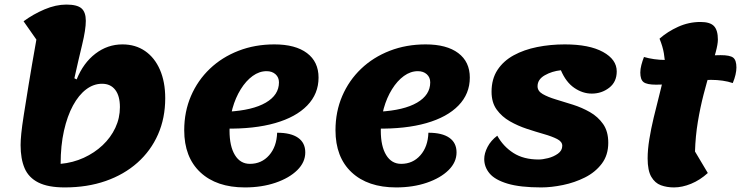

<svg xmlns="http://www.w3.org/2000/svg" viewBox="-20 -794 3238 839"><path d="M263 25Q190 25 147.5 3.5Q105 -18 87.5 -59Q70 -100 70 -160Q70 -180 73 -210.5Q76 -241 84 -292Q92 -343 105 -423Q118 -503 139 -621L83 -701Q125 -732 174.5 -753Q224 -774 270 -774Q317 -774 336 -757.5Q355 -741 355 -703Q355 -665 339 -599Q323 -533 305 -452L315 -447Q344 -519 397 -559.5Q450 -600 515 -600Q572 -600 614 -571Q656 -542 679 -489Q702 -436 702 -365Q702 -278 670.5 -206.5Q639 -135 580.5 -83Q522 -31 441.5 -3Q361 25 263 25ZM245 -78Q299 -83 346 -104.5Q393 -126 428.5 -159.5Q464 -193 484 -235.5Q504 -278 504 -326Q504 -375 483.5 -401.5Q463 -428 426 -428Q389 -428 356.5 -403.5Q324 -379 299 -333Q274 -287 259.5 -222.5Q245 -158 245 -78Z M1050 25Q926 25 855.5 -41Q785 -107 785 -225Q785 -306 814.5 -374.5Q844 -443 897 -493.5Q950 -544 1022 -572Q1094 -600 1179 -600Q1271 -600 1321.5 -562Q1372 -524 1372 -455Q1372 -384 1322.5 -333Q1273 -282 1182 -256Q1091 -230 964 -232L977 -306Q1084 -312 1141.5 -345.5Q1199 -379 1199 -434Q1199 -456 1184 -469.5Q1169 -483 1145 -483Q1113 -483 1084 -462Q1055 -441 1032 -404Q1009 -367 996 -320.5Q983 -274 983 -223Q983 -155 1006.5 -116.5Q1030 -78 1072 -78Q1123 -78 1156 -115.5Q1189 -153 1191 -214Q1251 -214 1282.5 -192Q1314 -170 1314 -128Q1314 -85 1279 -50.5Q1244 -16 1184 4.5Q1124 25 1050 25Z M1711 25Q1587 25 1516.5 -41Q1446 -107 1446 -225Q1446 -306 1475.5 -374.5Q1505 -443 1558 -493.5Q1611 -544 1683 -572Q1755 -600 1840 -600Q1932 -600 1982.5 -562Q2033 -524 2033 -455Q2033 -384 1983.5 -333Q1934 -282 1843 -256Q1752 -230 1625 -232L1638 -306Q1745 -312 1802.5 -345.5Q1860 -379 1860 -434Q1860 -456 1845 -469.5Q1830 -483 1806 -483Q1774 -483 1745 -462Q1716 -441 1693 -404Q1670 -367 1657 -320.5Q1644 -274 1644 -223Q1644 -155 1667.5 -116.5Q1691 -78 1733 -78Q1784 -78 1817 -115.5Q1850 -153 1852 -214Q1912 -214 1943.5 -192Q1975 -170 1975 -128Q1975 -85 1940 -50.5Q1905 -16 1845 4.5Q1785 25 1711 25Z M2345 25Q2253 25 2198 8.5Q2143 -8 2119.5 -36Q2096 -64 2096 -99Q2096 -124 2110.5 -152Q2125 -180 2153 -201Q2179 -154 2223.5 -125.5Q2268 -97 2334 -97Q2351 -97 2375 -103Q2399 -109 2418 -122.5Q2437 -136 2437 -157Q2437 -175 2414.5 -186.5Q2392 -198 2357 -208Q2322 -218 2282.5 -231Q2243 -244 2208 -264Q2173 -284 2150.5 -315Q2128 -346 2128 -393Q2128 -449 2154 -488.5Q2180 -528 2225 -552.5Q2270 -577 2327.5 -588.5Q2385 -600 2448 -600Q2555 -600 2615 -567Q2675 -534 2675 -482Q2675 -436 2642 -410.5Q2609 -385 2566 -385Q2526 -385 2489.5 -410Q2453 -435 2431 -487Q2392 -483 2360.5 -465Q2329 -447 2329 -417Q2329 -396 2351.5 -383Q2374 -370 2409 -359.5Q2444 -349 2483.5 -336.5Q2523 -324 2558 -304Q2593 -284 2615.5 -252Q2638 -220 2638 -170Q2638 -116 2609.5 -78.5Q2581 -41 2536 -18.5Q2491 4 2440 14.5Q2389 25 2345 25Z M2925 25Q2894 25 2868 15.5Q2842 6 2826 -21.5Q2810 -49 2810 -102Q2810 -140 2817.5 -186Q2825 -232 2836.5 -280Q2848 -328 2859.5 -372.5Q2871 -417 2878.5 -452.5Q2886 -488 2886 -508Q2886 -531 2881 -561Q2876 -591 2862 -625Q2897 -656 2943.5 -677Q2990 -698 3041 -698Q3083 -698 3100 -680Q3117 -662 3117 -621Q3117 -601 3107.5 -566Q3098 -531 3083.5 -484Q3069 -437 3054.5 -381Q3040 -325 3029.5 -262Q3019 -199 3017 -132L3073 -38Q3039 -7 3000 9Q2961 25 2925 25ZM2847 -424Q2807 -424 2792.5 -435Q2778 -446 2778 -477Q2778 -492 2782.5 -509.5Q2787 -527 2794 -545Q2814 -539 2838.5 -535.5Q2863 -532 2888 -532Q2951 -532 3010.5 -542.5Q3070 -553 3129 -553Q3170 -553 3184 -542Q3198 -531 3198 -499Q3198 -485 3194 -467.5Q3190 -450 3182 -431Q3162 -438 3137.5 -441.5Q3113 -445 3088 -445Q3025 -445 2965.5 -434.5Q2906 -424 2847 -424Z"/></svg>

Font: Lemonada
Style: Regular
Weight: 400
Designer: Mohamed Gaber (Arabic), Eduardo Tunni (Latin)
Foundry: Kief Type Foundry
Version: Version 4.005